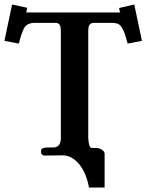

<svg xmlns="http://www.w3.org/2000/svg" viewBox="-52 -695 655 859"><path d="M342.8 -78.1Q345.2 -35.2 356.9 -33.2H374Q398.9 -33.2 411.6 -18.6Q415.5 -13.2 416 -8.8V144H346.2Q330.1 57.1 280.8 18.6Q256.3 0 230 0L142.1 1L131.8 -7.8V-22.9Q133.8 -34.7 162.1 -35.2H188Q219.2 -37.1 220.2 -75.2V-558.1Q220.2 -589.8 201.7 -592.3Q197.8 -592.8 193.8 -592.8H104Q71.3 -592.8 57.6 -572.3Q45.4 -552.7 32.2 -500L-32.2 -512.2L2 -674.8L69.8 -660.2Q66.9 -641.1 64 -639.2H486.8Q483.9 -640.1 481 -658.2V-659.2L548.8 -674.8L583 -512.2L519 -500Q501 -574.2 479.5 -586.4Q467.8 -592.8 446.8 -592.8H369.1Q347.2 -592.8 343.8 -571.3Q342.8 -564 342.8 -555.2Z"/></svg>

Font: Linux Libertine O
Style: Bold
Weight: 700
Designer: Philipp H. Poll
Foundry: Philipp H. Poll
Version: Version 5.0.0